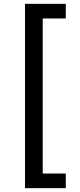

<svg xmlns="http://www.w3.org/2000/svg" viewBox="-20 -796 416 998"><path d="M110 182V-776H202V182ZM154 182V106H322V182ZM154 -700V-776H322V-700Z"/></svg>

Font: SVN-Sora Variable
Style: Regular
Weight: 400
Designer: Jonathan Barnbrook, Julián Moncada
Foundry: Barnbrook Fonts
Version: Version 2.000 - Viet hoa boi STYLEno.1 Fonts